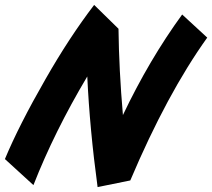

<svg xmlns="http://www.w3.org/2000/svg" viewBox="-90 -724 863 781"><path d="M-70 -77Q-13 -214 95 -402Q192 -572 293 -704L392 -607Q394 -440 410 -256Q517 -481 651 -665L753 -571Q589 -342 440 10L307 37Q275 -199 265 -413Q131 -188 46 29Z"/></svg>

Font: Vampiro One
Style: Regular
Weight: 400
Designer: Riccardo De Franceschi
Foundry: Sorkin Type Co.
Version: Version 1.002